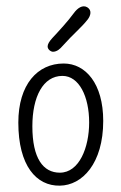

<svg xmlns="http://www.w3.org/2000/svg" viewBox="-20 -583 388 614"><path d="M171.4 10.7C243.2 9.8 310.1 -60.5 310.1 -196.3C310.1 -315.4 253.9 -379.9 183.6 -379.9C100.1 -379.9 38.6 -313 38.6 -190.9C38.6 -53.2 96.2 12.2 171.4 10.7ZM179.7 -340.3C232.9 -340.3 265.1 -274.4 265.1 -191.4C265.1 -111.3 233.4 -30.8 171.4 -30.8C118.2 -30.8 83.5 -76.2 83.5 -179.2C83.5 -273.4 117.7 -340.3 179.7 -340.3ZM215.3 -540C196.8 -514.6 168.9 -484.4 147 -460.9C137.2 -450.2 132.3 -441.4 132.3 -434.6C132.3 -424.3 143.1 -417.5 149.4 -417.5C162.6 -417.5 172.9 -427.7 179.2 -435.1C217.3 -477.5 239.3 -493.7 260.7 -521C269.5 -532.7 274.9 -549.8 259.3 -559.6C244.1 -568.8 227.5 -557.1 215.3 -540Z"/></svg>

Font: Pompiere 
Style: Regular
Weight: 400
Designer: Karolina Lach
Foundry: Sorkin Type Co.
Version: Version 1.001